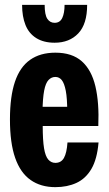

<svg xmlns="http://www.w3.org/2000/svg" viewBox="-20 -761 449 791"><path d="M208 10Q148 10 106 -19.5Q64 -49 42.5 -110.5Q21 -172 21 -269Q21 -363 41.5 -424Q62 -485 104 -514.5Q146 -544 208 -544Q277 -544 317 -508.5Q357 -473 373 -405.5Q389 -338 385 -242H156Q156 -183 161.5 -150Q167 -117 179 -103.5Q191 -90 208 -90Q232 -90 243.5 -110.5Q255 -131 258 -174H386Q380 -105 356.5 -65Q333 -25 295 -7.5Q257 10 208 10ZM155 -300 145 -321H265L257 -300Q257 -356 251 -387Q245 -418 234.5 -431Q224 -444 208 -444Q192 -444 180 -431.5Q168 -419 162 -388Q156 -357 155 -300ZM205 -585Q160 -585 129.5 -604Q99 -623 85 -658Q71 -693 71 -741H164Q164 -700 175 -683.5Q186 -667 205 -667Q227 -667 236.5 -687Q246 -707 246 -741H339Q339 -662 302.5 -623.5Q266 -585 205 -585Z"/></svg>

Font: Mona Sans Condensed
Style: Bold
Weight: 700
Width: 3
Designer: Deni Anggara
Foundry: GitHub
Version: Version 2.000